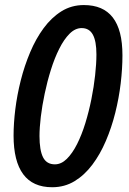

<svg xmlns="http://www.w3.org/2000/svg" viewBox="-20 -745 520 774"><path d="M190.4 9.8Q112.3 9.8 73.5 -42.7Q34.7 -95.2 34.7 -198.7Q34.7 -247.1 41.7 -304.4Q48.8 -361.8 63.7 -420.9Q78.6 -480 101.6 -534.4Q124.5 -588.9 156 -631.6Q187.5 -674.3 227.8 -699.5Q268.1 -724.6 317.9 -724.6Q356.9 -724.6 386 -712.2Q415 -699.7 434.6 -674.6Q454.1 -649.4 463.9 -611.3Q473.6 -573.2 473.6 -521.5Q473.6 -468.8 466.6 -409.2Q459.5 -349.6 444.6 -290Q429.7 -230.5 406.7 -176.8Q383.8 -123 352.3 -81.1Q320.8 -39.1 280.5 -14.6Q240.2 9.8 190.4 9.8ZM201.2 -82.5Q227.1 -82.5 249.5 -104.7Q272 -127 290.8 -164.3Q309.6 -201.7 324 -248.5Q338.4 -295.4 348.4 -345.2Q358.4 -395 363.5 -441.9Q368.7 -488.8 368.7 -525.9Q368.7 -579.1 354.2 -605.5Q339.8 -631.8 309.1 -631.8Q283.2 -631.8 260.5 -609.1Q237.8 -586.4 218.8 -548.3Q199.7 -510.3 185.1 -463.4Q170.4 -416.5 160.2 -367.7Q149.9 -318.8 144.5 -274.2Q139.2 -229.5 139.2 -196.8Q139.2 -139.2 153.6 -110.8Q168 -82.5 201.2 -82.5Z"/></svg>

Font: Open Sans SemiCondensed SemiBold
Style: Italic
Weight: 600
Width: 4
Italic angle: -12°
Designer: Monotype Design Team
Foundry: Monotype Imaging Inc.
Version: Version 3.000